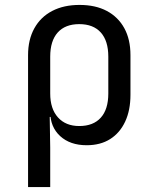

<svg xmlns="http://www.w3.org/2000/svg" viewBox="-20 -580 640 780"><path d="M94 180V-356Q94 -419 119.5 -465Q145 -511 192 -535.5Q239 -560 303 -560Q368 -560 414 -535.5Q460 -511 485 -465.5Q510 -420 510 -356V-195Q510 -132 488.5 -86Q467 -40 427.5 -15Q388 10 332 10Q265 10 224.5 -27Q184 -64 184 -126L202 -105H182L184 20V180ZM302 -68Q359 -68 389.5 -102Q420 -136 420 -200V-350Q420 -414 389.5 -448Q359 -482 302 -482Q245 -482 214.5 -448Q184 -414 184 -350V-200Q184 -138 215.5 -103Q247 -68 302 -68Z"/></svg>

Font: JetBrains Mono
Style: Regular
Weight: 400
Monospace: yes
Designer: Philipp Nurullin, Konstantin Bulenkov
Foundry: JetBrains
Version: Version 2.305